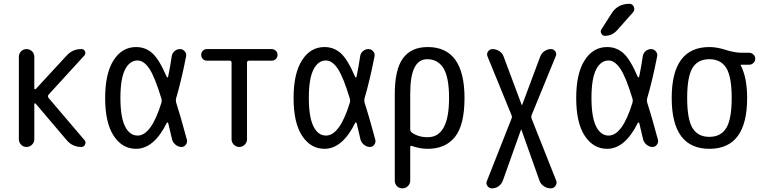

<svg xmlns="http://www.w3.org/2000/svg" viewBox="-20 -780 4040 1019"><path d="M80.1 -41V-478.5Q80.1 -495.1 91.8 -507.3Q103.5 -519.5 120.6 -519.5Q137.7 -519.5 149.9 -507.8Q162.1 -496.1 162.1 -478.5V-310.5Q162.1 -307.6 165 -306.6Q168 -305.7 169.9 -307.6L334 -485.4Q366.2 -520.5 413.1 -519.5Q425.8 -519.5 431.2 -507.3Q436.5 -495.1 427.7 -485.4L238.3 -278.3Q231.4 -269.5 237.3 -260.7L428.7 -36.1Q437.5 -26.4 431.6 -13.2Q425.8 0 412.1 0Q364.3 0 334 -36.1L168.9 -230.5Q167 -232.4 164.6 -231.4Q162.1 -230.5 162.1 -226.6V-41Q162.1 -24.4 149.9 -12.2Q137.7 0 120.6 0Q103.5 0 91.8 -12.2Q80.1 -24.4 80.1 -41Z M710 -459Q668 -459 643.6 -410.6Q619.1 -362.3 619.1 -260.3Q619.1 -158.2 643.6 -109.4Q668 -60.5 710 -60.5Q783.2 -60.5 836.9 -235.4Q839.8 -246.1 836.9 -255.9Q801.8 -372.1 772.5 -415.5Q743.2 -459 710 -459ZM702.1 9.8Q628.9 9.8 583.5 -59.1Q538.1 -127.9 538.1 -259.8Q538.1 -390.6 583 -460.4Q627.9 -530.3 702.1 -530.3Q752 -530.3 788.6 -497.6Q825.2 -464.8 865.2 -371.1Q866.2 -369.1 868.7 -369.6Q871.1 -370.1 872.1 -372.1Q883.8 -427.7 891.6 -482.4Q894.5 -499 907.2 -509.3Q919.9 -519.5 935.5 -519.5Q950.2 -519.5 960.4 -507.8Q970.7 -496.1 967.8 -481.4Q942.4 -351.6 914.1 -255.9Q912.1 -247.1 915 -235.4Q936.5 -169.9 971.7 -39.1Q975.6 -25.4 966.8 -12.7Q958 0 943.4 0Q926.8 0 912.6 -11.2Q898.4 -22.5 893.6 -38.1Q883.8 -83 873 -126Q872.1 -128.9 869.6 -129.9Q867.2 -130.9 865.2 -127.9Q796.9 9.8 702.1 9.8Z M1078.1 -458Q1065.4 -458 1056.6 -466.8Q1047.9 -475.6 1047.9 -488.8Q1047.9 -502 1056.6 -510.7Q1065.4 -519.5 1078.1 -519.5H1421.9Q1434.6 -519.5 1443.8 -510.7Q1453.1 -502 1453.1 -488.8Q1453.1 -475.6 1443.8 -466.8Q1434.6 -458 1421.9 -458H1301.8Q1291 -458 1291 -447.3V-41Q1291 -24.4 1278.8 -12.2Q1266.6 0 1250 0Q1233.4 0 1221.2 -12.2Q1209 -24.4 1209 -41V-447.3Q1209 -458 1198.2 -458Z M1710 -459Q1668 -459 1643.6 -410.6Q1619.1 -362.3 1619.1 -260.3Q1619.1 -158.2 1643.6 -109.4Q1668 -60.5 1710 -60.5Q1783.2 -60.5 1836.9 -235.4Q1839.8 -246.1 1836.9 -255.9Q1801.8 -372.1 1772.5 -415.5Q1743.2 -459 1710 -459ZM1702.1 9.8Q1628.9 9.8 1583.5 -59.1Q1538.1 -127.9 1538.1 -259.8Q1538.1 -390.6 1583 -460.4Q1627.9 -530.3 1702.1 -530.3Q1752 -530.3 1788.6 -497.6Q1825.2 -464.8 1865.2 -371.1Q1866.2 -369.1 1868.7 -369.6Q1871.1 -370.1 1872.1 -372.1Q1883.8 -427.7 1891.6 -482.4Q1894.5 -499 1907.2 -509.3Q1919.9 -519.5 1935.5 -519.5Q1950.2 -519.5 1960.4 -507.8Q1970.7 -496.1 1967.8 -481.4Q1942.4 -351.6 1914.1 -255.9Q1912.1 -247.1 1915 -235.4Q1936.5 -169.9 1971.7 -39.1Q1975.6 -25.4 1966.8 -12.7Q1958 0 1943.4 0Q1926.8 0 1912.6 -11.2Q1898.4 -22.5 1893.6 -38.1Q1883.8 -83 1873 -126Q1872.1 -128.9 1869.6 -129.9Q1867.2 -130.9 1865.2 -127.9Q1796.9 9.8 1702.1 9.8Z M2157.2 -285.2V-93.8Q2157.2 -82 2166 -76.2Q2200.2 -51.8 2250 -51.8Q2363.3 -51.8 2363.3 -259.8Q2363.3 -370.1 2333.5 -418Q2303.7 -465.8 2247.1 -465.8Q2157.2 -465.8 2157.2 -285.2ZM2075.2 178.7V-280.3Q2075.2 -411.1 2118.7 -470.7Q2162.1 -530.3 2250 -530.3Q2445.3 -530.3 2445.3 -259.8Q2445.3 -117.2 2395 -53.7Q2344.7 9.8 2250 9.8Q2208 9.8 2168 -4.9Q2157.2 -8.8 2157.2 1V178.7Q2157.2 195.3 2145 207.5Q2132.8 219.7 2115.7 219.7Q2098.6 219.7 2086.9 208Q2075.2 196.3 2075.2 178.7Z M2590.8 219.7Q2576.2 219.7 2566.9 207Q2557.6 194.3 2564.5 179.7L2694.3 -149.4Q2699.2 -160.2 2694.3 -169.9L2567.4 -480.5Q2561.5 -494.1 2570.3 -506.8Q2579.1 -519.5 2593.8 -519.5Q2613.3 -519.5 2630.4 -508.3Q2647.5 -497.1 2653.3 -478.5L2749 -222.7Q2749 -221.7 2750 -221.7Q2751 -221.7 2751 -222.7L2847.7 -481.4Q2854.5 -498 2870.1 -508.8Q2885.7 -519.5 2904.3 -519.5Q2918.9 -519.5 2927.2 -507.3Q2935.5 -495.1 2929.7 -482.4L2801.8 -169.9Q2797.9 -160.2 2801.8 -149.4L2931.6 177.7Q2937.5 192.4 2928.2 206.1Q2918.9 219.7 2903.3 219.7Q2883.8 219.7 2866.7 208.5Q2849.6 197.3 2842.8 177.7L2747.1 -91.8H2746.1H2745.1L2648.4 179.7Q2641.6 197.3 2626 208.5Q2610.4 219.7 2590.8 219.7Z M3226.6 -710Q3258.8 -759.8 3320.3 -759.8Q3336.9 -759.8 3343.8 -743.7Q3350.6 -727.5 3339.8 -714.8L3255.9 -620.1Q3228.5 -589.8 3190.4 -589.8Q3177.7 -589.8 3171.4 -602.1Q3165 -614.3 3171.9 -624ZM3210 -459Q3168 -459 3143.6 -410.6Q3119.1 -362.3 3119.1 -260.3Q3119.1 -158.2 3143.6 -109.4Q3168 -60.5 3210 -60.5Q3283.2 -60.5 3336.9 -235.4Q3339.8 -246.1 3336.9 -255.9Q3301.8 -372.1 3272 -415.5Q3242.2 -459 3210 -459ZM3202.1 9.8Q3128.9 9.8 3083.5 -59.1Q3038.1 -127.9 3038.1 -259.8Q3038.1 -390.6 3083 -460.4Q3127.9 -530.3 3202.1 -530.3Q3252 -530.3 3288.6 -497.6Q3325.2 -464.8 3365.2 -371.1Q3366.2 -369.1 3368.7 -369.6Q3371.1 -370.1 3372.1 -372.1Q3383.8 -427.7 3391.6 -482.4Q3394.5 -499 3407.2 -509.3Q3419.9 -519.5 3435.5 -519.5Q3450.2 -519.5 3460.4 -507.8Q3470.7 -496.1 3467.8 -481.4Q3442.4 -351.6 3414.1 -255.9Q3412.1 -247.1 3415 -235.4Q3436.5 -169.9 3471.7 -39.1Q3475.6 -25.4 3466.8 -12.7Q3458 0 3443.4 0Q3426.8 0 3412.6 -11.2Q3398.4 -22.5 3393.6 -38.1Q3383.8 -83 3373 -126Q3372.1 -128.9 3369.6 -129.9Q3367.2 -130.9 3365.2 -127.9Q3296.9 9.8 3202.1 9.8Z M3834.5 -419.4Q3805.7 -465.8 3744.6 -465.8Q3683.6 -465.8 3655.3 -419.4Q3627 -373 3627 -260.3Q3627 -147.5 3655.3 -100.6Q3683.6 -53.7 3744.6 -53.7Q3805.7 -53.7 3834.5 -100.6Q3863.3 -147.5 3863.3 -260.3Q3863.3 -373 3834.5 -419.4ZM3745.1 -530.3Q3785.2 -530.3 3832 -515.1Q3878.9 -500 3918 -500H3956.1Q3968.8 -500 3978.5 -490.7Q3988.3 -481.4 3988.3 -468.3Q3988.3 -455.1 3978.5 -445.8Q3968.8 -436.5 3956.1 -436.5H3912.1Q3911.1 -436.5 3911.1 -435.5V-433.6Q3945.3 -368.2 3945.3 -259.8Q3945.3 9.8 3745.1 9.8Q3544.9 9.8 3544.9 -260.3Q3544.9 -530.3 3745.1 -530.3Z"/></svg>

Font: Rounded-X Mgen+ 1mn regular
Style: Regular
Weight: 400
Designer: [Source Han Sans]
Ryoko NISHIZUKA  (kana & ideographs); Paul D. Hunt (Latin, Greek & Cyrillic); Wenlong ZHANG  (bopomofo
Version: Version 1.059.20150602